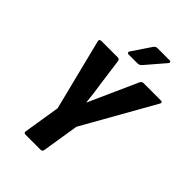

<svg xmlns="http://www.w3.org/2000/svg" viewBox="-245 -946 1049 1049"><g transform="rotate(45 279.5 -422.0)"><path d="M158 0Q142 0 145 -14L179 -226L75 -641Q73 -655 88 -655H215Q227 -655 230 -642L251 -486Q256 -455 260 -424Q264 -393 267 -361H269Q283 -392 296.5 -422.5Q310 -453 324 -484L395 -642Q402 -655 412 -655H549Q555 -655 557.5 -651.5Q560 -648 557 -641L323 -227L289 -14Q287 0 275 0ZM245 -708Q238 -708 236 -713Q234 -718 238 -724L310 -831Q319 -844 332 -844H427Q434 -844 435.5 -838.5Q437 -833 432 -828L341 -722Q335 -715 329 -711.5Q323 -708 315 -708Z"/></g></svg>

Font: Sofia Sans Condensed Black
Style: Italic
Weight: 900
Italic angle: -9°
Version: Version 4.100